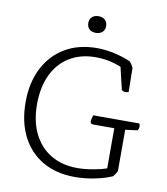

<svg xmlns="http://www.w3.org/2000/svg" viewBox="-90 -891 847 976"><g transform="rotate(10 333.5 -403.0)"><path d="M517 -62V-269H409Q393 -269 393 -283Q393 -290 398 -307L400 -315H638Q642 -309 642 -299Q642 -288 635 -279L573 -271V-58Q570 -51 565 -43Q560 -35 554 -28Q517 -11 464.5 -0.5Q412 10 362 10Q266 10 196 -30.5Q126 -71 88 -145.5Q50 -220 50 -322Q50 -423 88.5 -498Q127 -573 196.5 -614Q266 -655 361 -655Q402 -655 449 -645Q496 -635 536 -617Q542 -610 547 -602Q552 -594 555 -587L557 -464Q551 -460 541 -460Q530 -460 521 -467L494 -582Q459 -596 427.5 -602Q396 -608 361 -608Q284 -608 227 -573Q170 -538 139.5 -473.5Q109 -409 109 -321Q109 -234 140.5 -170Q172 -106 230 -71.5Q288 -37 367 -37Q403 -37 446.5 -44.5Q490 -52 517 -62ZM386 -773Q386 -753 373.5 -741.5Q361 -730 340 -730Q319 -730 306.5 -741.5Q294 -753 294 -773Q294 -793 306.5 -804.5Q319 -816 340 -816Q361 -816 373.5 -804.5Q386 -793 386 -773Z"/></g></svg>

Font: Scope One
Style: Regular
Weight: 400
Designer: Dalton Maag Ltd
Foundry: Dalton Maag Ltd
Version: Version 1.002; ttfautohint (v1.4.1) -l 11 -r 50 -G 50 -x 14 